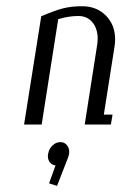

<svg xmlns="http://www.w3.org/2000/svg" viewBox="-20 -404 409 623"><path d="M58.1 0 113.8 -351.1Q156.2 -369.6 183.8 -376.7Q211.4 -383.8 246.1 -383.8Q293.5 -383.8 323.5 -353.5Q353.5 -323.2 353.5 -276.9Q353.5 -266.1 352.1 -255.9L316.9 -32.2H345.2L339.8 0H254.9L294.9 -255.9Q296.9 -266.1 296.9 -278.3Q296.9 -311 280 -331.5Q263.2 -352.1 233.9 -352.1Q203.1 -352.1 168.9 -341.8L115.2 0ZM135.3 102.1Q135.3 100.1 136.2 95.2Q138.7 79.6 150.1 68.4Q161.6 57.1 175.8 57.1Q188.5 57.1 196.5 66.2Q204.6 75.2 204.6 88.9Q204.6 93.3 204.1 95.2Q202.1 105 200.2 108.9L165 199.2L139.2 190.9L160.2 132.8Q148.9 131.3 142.1 123Q135.3 114.7 135.3 102.1Z"/></svg>

Font: Gawaa
Style: Italic
Weight: 400
Designer: T. Christopher White
Version: Version 1.0